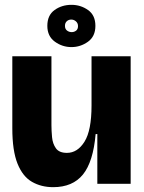

<svg xmlns="http://www.w3.org/2000/svg" viewBox="-20 -761 597 795"><path d="M200 14Q151 14 112.5 -8Q74 -30 52.5 -83.5Q31 -137 31 -230V-528H193V-243Q193 -220 195.5 -193Q198 -166 211.5 -147Q225 -128 257 -128Q301 -128 330 -174.5Q359 -221 359 -324V-528H521V0H383V-206H376Q366 -91 323.5 -38.5Q281 14 200 14ZM276 -566Q238 -566 207 -588.5Q176 -611 176 -654Q176 -698 206 -719.5Q236 -741 276 -741Q314 -741 344.5 -719.5Q375 -698 375 -654Q375 -610 344 -588Q313 -566 276 -566ZM277 -628Q287 -628 295 -634Q303 -640 303 -653Q303 -665 294.5 -672.5Q286 -680 275 -680Q264 -680 256.5 -673Q249 -666 249 -654Q249 -641 257.5 -634.5Q266 -628 277 -628Z"/></svg>

Font: Bricolage Grotesque 48pt ExtraBold
Style: Regular
Weight: 800
Designer: Mathieu Triay
Foundry: Atelier Triay
Version: Version 1.000; ttfautohint (v1.8.4.7-5d5b);gftools[0.9.32]